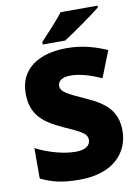

<svg xmlns="http://www.w3.org/2000/svg" viewBox="-100 -993 777 1069"><g transform="rotate(-10 288.5 -458.5)"><path d="M528 -917V-927H319C286 -882 224 -818 190 -781V-767H317C371 -801 481 -879 528 -917ZM544 -217C544 -328 484 -379 380 -426C274 -474 240 -490 240 -524C240 -550 262 -570 312 -570C363 -570 424 -552 485 -524L544 -673C485 -699 411 -724 318 -724C158 -724 49 -653 49 -515C49 -392 116 -343 222 -294C315 -252 351 -237 351 -200C351 -169 325 -147 268 -147C204 -147 121 -168 44 -207V-35C112 -3 166 10 264 10C459 10 544 -100 544 -217Z"/></g></svg>

Font: Noto Sans Myanmar UI Black
Style: Regular
Weight: 900
Designer: Monotype Design Team
Foundry: Monotype Imaging Inc.
Version: Version 2.103